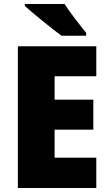

<svg xmlns="http://www.w3.org/2000/svg" viewBox="-20 -947 550 967"><path d="M305 -927H105V-917C145 -881 244 -800 290 -767H414V-781C387 -815 332 -884 305 -927ZM465 0V-153H255V-294H450V-445H255V-563H465V-714H70V0Z"/></svg>

Font: Noto Sans Devanagari SemiCondensed Black
Style: Regular
Weight: 900
Width: 4
Designer: Jelle Bosma - Monotype Design Team
Foundry: Monotype Imaging Inc.
Version: Version 2.004